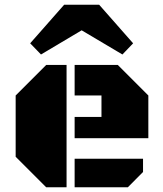

<svg xmlns="http://www.w3.org/2000/svg" viewBox="-20 -794 690 814"><path d="M262.2 0H175.8L46.4 -129.4V-389.2L175.8 -518.6H262.2ZM296.4 -208V-298.3H410.2V-389.2H296.4V-518.6H479.5L608.9 -389.2V-208ZM296.4 0V-121.1H586.4V-64.9L522 0ZM544.4 -610.4 499 -563 326.2 -665.5 153.8 -563 107.9 -610.4 252 -773.9H400.4Z"/></svg>

Font: Black Ops One
Style: Regular
Weight: 400
Designer: James Grieshaber
Foundry: James Grieshaber
Version: Version 1.002